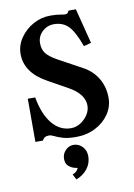

<svg xmlns="http://www.w3.org/2000/svg" viewBox="-86 -613 603 867"><g transform="rotate(-10 216.0 -179.5)"><path d="M205 -550Q235 -550 251.5 -546.5Q268 -543 276.5 -544Q285 -545 290 -558H324L365 -397L331 -388Q306 -457 280.5 -483Q255 -509 214 -509Q183 -509 160.5 -487.5Q138 -466 138 -435Q138 -407 152 -388.5Q166 -370 202 -350L310 -291Q353 -268 376.5 -228.5Q400 -189 400 -139Q400 -98 376.5 -64Q353 -30 313.5 -10Q274 10 225 10Q188 10 165 3Q142 -4 128.5 -11Q115 -18 105 -18Q82 -18 75 0H40V-198H74Q88 -119 123.5 -76Q159 -33 210 -33Q233 -33 253.5 -46Q274 -59 287 -79Q300 -99 300 -121Q300 -174 230 -213L142 -262Q43 -316 43 -402Q43 -441 66 -475Q89 -509 126 -529.5Q163 -550 205 -550ZM193 199 180 174Q196 168 202 158.5Q208 149 208 149Q208 149 194.5 146Q181 143 167.5 132Q154 121 154 98Q154 75 170.5 58.5Q187 42 209 43Q232 44 248 61.5Q264 79 264 105Q264 137 244.5 162Q225 187 193 199Z"/></g></svg>

Font: Girassol
Style: Regular
Weight: 400
Width: 3
Designer: Liam Spradlin
Version: Version 1.004